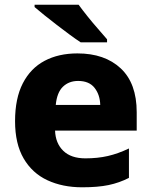

<svg xmlns="http://www.w3.org/2000/svg" viewBox="-20 -786 643 816"><path d="M309 -559Q425 -559 493 -495.5Q561 -432 561 -309V-231H214Q216 -177 249 -145Q282 -113 343 -113Q395 -113 438.5 -123Q482 -133 528 -155V-30Q487 -9 441.5 0.5Q396 10 329 10Q246 10 181.5 -20Q117 -50 80.5 -112.5Q44 -175 44 -271Q44 -368 77 -432Q110 -496 169.5 -527.5Q229 -559 309 -559ZM312 -442Q273 -442 247.5 -417.5Q222 -393 217 -340H406Q405 -383 382 -412.5Q359 -442 312 -442ZM314 -766Q330 -744 352 -716.5Q374 -689 396.5 -663.5Q419 -638 435 -619V-606H323Q303 -619 276.5 -638.5Q250 -658 221.5 -680Q193 -702 168 -722Q143 -742 127 -756V-766Z"/></svg>

Font: Noto Sans Sinhala UI ExtraBold
Style: Regular
Weight: 800
Designer: Jelle Bosma - Monotype Design Team
Foundry: Monotype Imaging Inc.
Version: Version 2.006; ttfautohint (v1.8.4.7-5d5b)